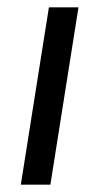

<svg xmlns="http://www.w3.org/2000/svg" viewBox="-20 -506 272 526"><path d="M37 0 114 -486H195L118 0Z"/></svg>

Font: Nunito Sans 12pt
Style: Italic
Weight: 400
Italic angle: -9°
Designer: Vernon Adams
Foundry: Vernon Adams
Version: Version 3.101;gftools[0.9.27]